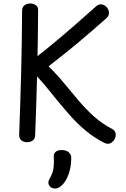

<svg xmlns="http://www.w3.org/2000/svg" viewBox="-20 -800 725 1103"><path d="M182 -24Q182 -4 168.5 6.5Q155 17 136 17Q117 17 103.5 6.5Q90 -4 90 -26Q97 -204 101.5 -382Q106 -560 107 -738Q107 -760 121 -770Q135 -780 154 -780Q172 -780 186 -770Q200 -760 199 -739Q198 -561 193.5 -382Q189 -203 182 -24ZM529 -761Q537 -769 544.5 -772Q552 -775 559 -775Q571 -775 582 -768Q593 -761 599.5 -750Q606 -739 606 -727Q606 -719 603.5 -712Q601 -705 593 -697Q552 -661 511.5 -625.5Q471 -590 429.5 -555.5Q388 -521 345.5 -487Q303 -453 259 -419Q307 -372 349 -321Q391 -270 432.5 -221Q474 -172 520.5 -130.5Q567 -89 623 -60Q635 -53 640 -44.5Q645 -36 645 -25Q645 -13 638.5 -1Q632 11 621.5 18.5Q611 26 599 26Q589 26 578 20Q523 -8 476 -46.5Q429 -85 388.5 -130Q348 -175 310 -222Q273 -268 236 -312.5Q199 -357 155 -399L172 -459Q234 -507 294 -557Q354 -607 413 -658.5Q472 -710 529 -761ZM289 102Q287 85 298.5 73.5Q310 62 332 62Q361 62 375 75Q389 88 389 103Q390 136 383 168.5Q376 201 362.5 227.5Q349 254 328 271Q319 278 311 280.5Q303 283 296 283Q280 283 269 273Q258 263 258 248Q258 240 263.5 229.5Q269 219 274 209Q285 187 288 160Q291 133 289 102Z"/></svg>

Font: Playpen Sans Thai
Style: Regular
Weight: 400
Designer: Sirin Gunkloy, Laura Meseguer, Veronika Burian, José Scaglione
Foundry: TypeTogether
Version: Version 2.000